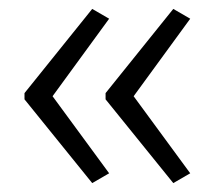

<svg xmlns="http://www.w3.org/2000/svg" viewBox="-20 -487 482 431"><path d="M217 -278 369 -467 407 -445 280 -271 407 -98 369 -76 217 -264ZM35 -278 187 -467 225 -445 98 -271 225 -98 187 -76 35 -264Z"/></svg>

Font: Noto Sans UI SemiCondensed Light
Style: Regular
Weight: 300
Width: 4
Designer: Monotype Design Team
Foundry: Monotype Imaging Inc.
Version: Version 1.901